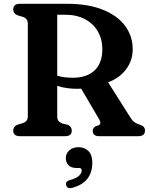

<svg xmlns="http://www.w3.org/2000/svg" viewBox="-20 -720 794 1015"><path d="M681.5 -460Q681.5 -400 646.5 -353.5Q611.5 -307 551.5 -285L669.5 -98.5Q679 -83 689.2 -75.2Q699.5 -67.5 716 -62Q733 -56.5 739.8 -49Q746.5 -41.5 746.5 -29.5Q746.5 0 710 0H505Q470 0 470 -29.5Q470 -43.5 486.5 -53L500 -57Q518 -65 505.5 -87L409 -251.5Q399 -250.5 388.5 -250.5Q331.5 -250.5 282.5 -266V-104.5Q282.5 -88.5 289.5 -80.2Q296.5 -72 309.5 -67L338 -60.5Q359.5 -50.5 359.5 -29.5Q359.5 0 323.5 0H86Q50 0 50 -29.5Q50 -52 74.5 -61.5L98.5 -68.5Q112 -72.5 119.5 -81Q127 -89.5 127 -104.5V-595.5Q127 -610.5 119.5 -619Q112 -627.5 98.5 -631.5L74.5 -638.5Q50 -648 50 -670.5Q50 -700 86 -700H333Q445 -700 522.8 -669Q600.5 -638 641 -583.8Q681.5 -529.5 681.5 -460ZM282.5 -642V-319.5Q301.5 -314 322.5 -311.5Q343.5 -309 364.5 -309Q439 -309 480 -347.8Q521 -386.5 521 -460Q521 -512.5 497.2 -553.8Q473.5 -595 429.5 -618.5Q385.5 -642 326 -642ZM384 168Q356.5 168 342.2 153.5Q328 139 328 116.5Q328 90.5 347.2 74.2Q366.5 58 394.5 58Q426.5 58 447.2 78.2Q468 98.5 468 140Q468 190.5 442.5 224.2Q417 258 361.5 273Q335.5 280 329.5 258.5Q324.5 239 349 232Q384 222.5 398 208.8Q412 195 412 180.5Q412 168 397 168Z"/></svg>

Font: Fraunces 9pt S050 SemiBold
Style: Regular
Weight: 600
Version: Version 1.000; ttfautohint (v1.8.3)